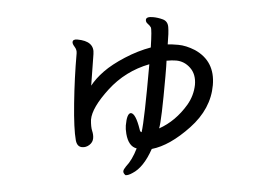

<svg xmlns="http://www.w3.org/2000/svg" viewBox="-47 -612 1095 764"><g transform="rotate(5 500.0 -230.0)"><path d="M597 -109Q660 -144 701 -213Q723 -251 724 -294Q724 -336 699 -360Q674 -384 641 -384Q625 -384 603 -380Q604 -363 604 -318Q604 -138 597 -109ZM480 88Q470 81 470 73Q470 66 479 53Q501 26 515 -22Q482 -27 469 -76Q464 -96 464 -109Q464 -158 480 -160Q499 -160 520 -99Q523 -88 529 -88Q536 -137 536 -360Q443 -324 383.5 -246Q324 -168 324 -120Q326 -91 332.5 -76Q339 -61 339 -47Q339 -31 326.5 -19.5Q314 -8 298 -8Q278 -8 271 -33Q259 -77 251.5 -178.5Q244 -280 244 -378Q244 -392 234 -403Q224 -414 224 -421Q224 -433 242 -433Q311 -433 311 -381L313 -255Q329 -285 358.5 -315.5Q388 -346 437 -377.5Q486 -409 536 -427Q534 -500 529 -507Q524 -514 515.5 -520Q507 -526 507 -535Q507 -548 534 -548Q554 -548 574 -542.5Q594 -537 598 -514.5Q602 -492 602 -445Q614 -447 644 -447Q675 -447 712 -432Q795 -395 795 -299Q795 -204 720 -124.5Q645 -45 575 -25Q549 51 507 77Q491 88 480 88Z"/></g></svg>

Font: LXGW WenKai Mono Medium
Style: Regular
Weight: 500
Monospace: yes
Designer: LXGW / Fontworks Inc.
Foundry: LXGW / Fontworks Inc.
Version: Version 1.520; June 14, 2025